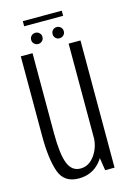

<svg xmlns="http://www.w3.org/2000/svg" viewBox="-116 -806 587 869"><g transform="rotate(-15 177.5 -371.0)"><path d="M267 0H311V-596H255.5V-74.5ZM86.5 -596.5H31.5V-223Q31.5 -117.5 52.5 -56Q73.5 5.5 143 5.5Q206 5.5 244.5 -40.5Q283 -86.5 283 -143L256 -163Q256 -112.5 229 -74.2Q202 -36 162 -36Q121 -36 103.8 -79.8Q86.5 -123.5 86.5 -222ZM122.5 -630Q133.5 -630 141.2 -637.5Q149 -645 149 -656Q149 -667.5 141.2 -675Q133.5 -682.5 122.5 -682.5Q111.5 -682.5 103.8 -675Q96 -667.5 96 -656Q96 -645 103.8 -637.5Q111.5 -630 122.5 -630ZM222 -630Q233.5 -630 241.2 -637.5Q249 -645 249 -656Q249 -667.5 241.2 -675Q233.5 -682.5 222 -682.5Q211.5 -682.5 204 -675Q196.5 -667.5 196.5 -656Q196.5 -645 204 -637.5Q211.5 -630 222 -630ZM81.5 -724H264V-748H81.5Z"/></g></svg>

Font: Anybody Condensed Light
Style: Regular
Weight: 300
Width: 3
Designer: Tyler Finck
Foundry: Etcetera Type Company
Version: Version 1.113;gftools[0.9.25]